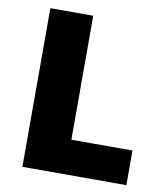

<svg xmlns="http://www.w3.org/2000/svg" viewBox="-81 -782 743 851"><g transform="rotate(10 291.0 -357.0)"><path d="M77 0V-714H270V-156H545V0Z"/></g></svg>

Font: Noto Sans Khmer UI Black
Style: Regular
Weight: 900
Designer: Danh Hong and the Monotype Design Team
Foundry: Monotype Imaging Inc.
Version: Version 2.002; ttfautohint (v1.8.4.7-5d5b)